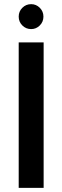

<svg xmlns="http://www.w3.org/2000/svg" viewBox="-20 -904 300 924"><path d="M70 0V-700H190V0ZM130 -764Q105 -764 87.5 -781.5Q70 -799 70 -824Q70 -849 87.5 -866.5Q105 -884 130 -884Q154 -884 171.5 -866.5Q189 -849 189 -824Q189 -799 171.5 -781.5Q154 -764 130 -764Z"/></svg>

Font: DM Sans 16pt SemiBold
Style: Regular
Weight: 600
Version: Version 4.004;gftools[0.9.30]